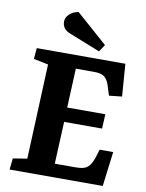

<svg xmlns="http://www.w3.org/2000/svg" viewBox="-100 -1015 828 1086"><g transform="rotate(10 313.5 -472.5)"><path d="M143 -623 59 -640 64 -703H573L587 -517L513 -509L501 -547Q492 -580 480.5 -597Q469 -614 451.5 -620.5Q434 -627 405 -627H302L292 -402H511L507 -319H289L278 -77H397Q425 -77 444 -82.5Q463 -88 476.5 -105Q490 -122 501 -156L514 -199H592L567 0H32L39 -65L120 -78ZM441 -787 414 -746 243 -814Q212 -825 201 -841.5Q190 -858 190 -877Q190 -895 200 -909Q210 -923 226 -932.5Q242 -942 262 -945Z"/></g></svg>

Font: Literata 18pt
Style: Bold Italic
Weight: 700
Italic angle: -2°
Designer: Latin by Veronika Burian and Jose Scaglione. Greek by Irene Vlachou. Cyrillic by Vera Evstafieva
Foundry: TypeTogether
Version: Version 3.103;gftools[0.9.29]